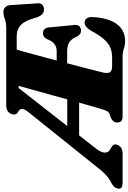

<svg xmlns="http://www.w3.org/2000/svg" viewBox="123 -928 772 1155"><g transform="rotate(-90 509.5 -351.0)"><path d="M660 -700 604.5 -625.5H557L195.5 -163.5Q169 -130.5 168.5 -107.2Q168 -84 189 -74L201 -67Q211 -62 215.5 -54.2Q220 -46.5 216 -34Q211 -18.5 197.8 -9.2Q184.5 0 162.5 0H-14.5Q-36.5 0 -44 -9.2Q-51.5 -18.5 -46.5 -34Q-43.5 -45 -35.5 -52.5Q-27.5 -60 -13.5 -68L-0.5 -74.5Q15.5 -83 36.2 -102.5Q57 -122 78.5 -150.5L410 -564Q430.5 -589.5 430.8 -604.8Q431 -620 413.5 -628.5Q402 -635 399 -644.2Q396 -653.5 399.5 -666Q405 -682 418 -691Q431 -700 453 -700ZM262 -333H535.5L514 -261.5H239ZM624 -396.5H779.5Q802 -396.5 820.5 -409.2Q839 -422 852.5 -457.5Q859.5 -469 867.5 -474Q875.5 -479 886 -479Q902 -479 910.5 -470.5Q919 -462 921 -447L936 -294Q939 -271.5 929.2 -261Q919.5 -250.5 902.5 -250Q890 -250 881.5 -256.5Q873 -263 867.5 -273Q853.5 -306.5 833.2 -320Q813 -333.5 775.5 -333.5H605.5ZM742 0H388.5Q365 0 357 -9.5Q349 -19 349.5 -33Q349.5 -46 357.8 -55.8Q366 -65.5 378.5 -71L398.5 -77.5Q409.5 -81.5 415.2 -89.5Q421 -97.5 427 -115.5Q429 -121 437.5 -150.2Q446 -179.5 458.8 -225Q471.5 -270.5 486.8 -325.5Q502 -380.5 517.8 -437.5Q533.5 -494.5 548 -546.8Q562.5 -599 573.8 -639.2Q585 -679.5 590.5 -700H916.5Q950.5 -700 972 -708.5Q993.5 -717 1013 -717Q1030.5 -717 1041.5 -707.5Q1052.5 -698 1055.5 -678L1066 -517Q1069 -498 1061.2 -487Q1053.5 -476 1037.5 -473.5Q1019 -471 1005.8 -479.8Q992.5 -488.5 982 -515.5Q969.5 -562.5 954 -588.8Q938.5 -615 917 -626Q895.5 -637 864.5 -637H788Q784 -624 775.2 -592.2Q766.5 -560.5 754.5 -516.2Q742.5 -472 729 -421.8Q715.5 -371.5 702.5 -321.5Q689.5 -271.5 678.2 -228Q667 -184.5 659.2 -153.8Q651.5 -123 649 -111.5Q646 -95.5 648.8 -84.5Q651.5 -73.5 661.5 -68.2Q671.5 -63 690 -63H739Q774.5 -63 801 -74.2Q827.5 -85.5 851.5 -113.2Q875.5 -141 902.5 -191Q925.5 -228.5 950 -228.5Q966.5 -228.5 975.2 -217Q984 -205.5 984 -184.5Q982 -137 971.8 -99.8Q961.5 -62.5 943.2 -37Q925 -11.5 899.2 1.8Q873.5 15 840.5 15Q816 15 793.8 7.5Q771.5 0 742 0Z"/></g></svg>

Font: Fraunces Wonky
Style: Italic
Weight: 900
Italic angle: -16°
Version: Version 1.000;[b76b70a41]